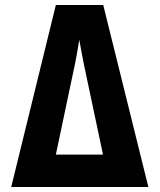

<svg xmlns="http://www.w3.org/2000/svg" viewBox="-20 -750 640 770"><path d="M204 -730 25 0H575L394 -730ZM274 -462C283 -501 293 -558 298 -590C304 -558 314 -501 323 -461L393 -130H204Z"/></svg>

Font: Tekne LDO ExtraBold
Style: Regular
Weight: 800
Monospace: yes
Designer: Alessio Laiso, Mario Rullo, Paolo Rosset
Foundry: Alessio Laiso
Version: Version 1.000;hotconv 1.0.109;makeotfexe 2.5.65596